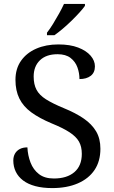

<svg xmlns="http://www.w3.org/2000/svg" viewBox="-20 -951 584 981"><path d="M247 10Q198 10 160.5 0Q123 -10 98 -29Q73 -48 60.5 -74Q48 -100 48 -131Q48 -151 56.5 -166Q65 -181 81 -189.5Q97 -198 120 -198Q122 -157 136 -120.5Q150 -84 179 -61.5Q208 -39 255 -39Q322 -39 360 -71.5Q398 -104 398 -165Q398 -202 383.5 -227.5Q369 -253 335.5 -275Q302 -297 243 -321Q181 -347 140 -377Q99 -407 79 -447.5Q59 -488 59 -543Q59 -600 87.5 -640.5Q116 -681 165.5 -702.5Q215 -724 278 -724Q338 -724 379.5 -708Q421 -692 443 -666.5Q465 -641 465 -612Q465 -580 443.5 -563.5Q422 -547 386 -547Q386 -578 375.5 -607Q365 -636 340.5 -655Q316 -674 274 -674Q216 -674 184 -643Q152 -612 152 -560Q152 -520 166.5 -492.5Q181 -465 215 -443.5Q249 -422 307 -398Q366 -374 407.5 -345.5Q449 -317 471 -280Q493 -243 493 -191Q493 -127 463 -82.5Q433 -38 377.5 -14Q322 10 247 10ZM220 -784Q235 -803 251 -829Q267 -855 282 -882Q297 -909 307 -931H414V-921Q405 -908 387 -888Q369 -868 346.5 -846Q324 -824 301 -804.5Q278 -785 258 -771H220Z"/></svg>

Font: Noto Serif Georgian
Style: Regular
Weight: 400
Designer: Monotype Design Team, Akaki Razmadze
Foundry: Google LLC
Version: Version 2.002